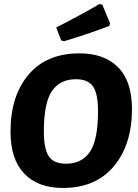

<svg xmlns="http://www.w3.org/2000/svg" viewBox="-20 -919 682 950"><path d="M472 -899 486 -896 525 -803 520 -790Q401 -746 297 -715L283 -719L258 -783Q367 -838 472 -899ZM373 -655Q497 -655 565 -585.5Q633 -516 633 -380Q633 -203 543 -96Q453 11 291 11Q168 11 100 -60Q32 -131 32 -268Q32 -445 121.5 -550Q211 -655 373 -655ZM355 -527Q277 -527 237 -468.5Q197 -410 197 -269Q197 -182 221.5 -145.5Q246 -109 307 -109Q385 -109 425 -168Q465 -227 465 -369Q465 -455 440.5 -491Q416 -527 355 -527Z"/></svg>

Font: Alegreya Sans ExtraBold
Style: Italic
Weight: 800
Italic angle: -7°
Designer: Juan Pablo del Peral
Foundry: Huerta Tipografica
Version: Version 2.007